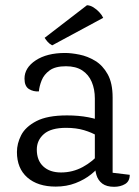

<svg xmlns="http://www.w3.org/2000/svg" viewBox="-20 -710 542 746"><path d="M232.9 -504.2Q257 -504.2 288.7 -497.8Q320.3 -491.5 349.7 -473.8Q379.1 -456.1 398.3 -421.7Q417.6 -387.2 417.6 -331.1V-38.8L484.1 -30.8Q484.1 -5.8 466.2 5Q448.2 15.8 423.3 15.8Q394.3 15.8 377.6 3.4Q361 -9.1 354.7 -30Q348.5 -50.9 348.5 -76.7V-327.2Q348.5 -363.4 336.4 -391.8Q324.3 -420.2 299.6 -436.4Q274.8 -452.6 236.2 -452.6Q195 -452.6 173 -436.6Q150.9 -420.6 141.8 -397.7Q132.7 -374.8 131.1 -354.9Q109.7 -353.3 92.4 -364.1Q75.2 -375 75.2 -404.5Q75.2 -446.7 118.8 -475.5Q162.4 -504.2 232.9 -504.2ZM240.4 -261.6Q285.1 -261.6 322.6 -254.5Q360.2 -247.4 384.3 -235.1L385.5 -158.3Q377.6 -170.1 357.4 -182.5Q337.2 -194.9 306.8 -204.1Q276.4 -213.3 236.7 -213.3Q178.2 -213.3 150.6 -189.2Q123 -165.1 123 -128.8Q123 -86.8 148.2 -63.4Q173.5 -39.9 217.2 -39.9Q262.4 -39.9 301.7 -61.2Q340.9 -82.6 368.6 -115.6L373.6 -74.5Q359.6 -53.1 334 -32.6Q308.3 -12 273.4 1.5Q238.5 15 196.3 15Q126.7 15 86.2 -20.4Q45.8 -55.8 45.8 -119.3Q45.8 -152.4 62.3 -184.8Q78.9 -217.2 121.4 -239.4Q164 -261.6 240.4 -261.6ZM381 -640.7 182.7 -533.8Q171.8 -539.7 165.1 -547.5Q158.4 -555.4 153.4 -563L318 -689.7Q331 -689.1 343.3 -681.3Q355.6 -673.6 365.8 -662.6Q376 -651.7 381 -640.7Z"/></svg>

Font: Karma Variable Light
Style: Regular
Weight: 300
Designer: Joana Correia
Foundry: Indian Type Foundry
Version: Version 3.000